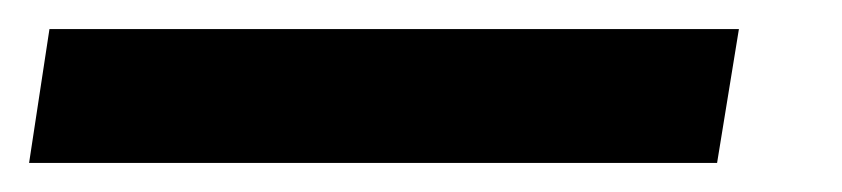

<svg xmlns="http://www.w3.org/2000/svg" viewBox="-87 40 579 132"><path d="M-53 60H421L406 152H-67Z"/></svg>

Font: Bitter Pro
Style: Bold Italic
Weight: 700
Italic angle: -9°
Designer: Sol Matas, and Bitter project Authors
Foundry: Sol Matas
Version: Version 1.010